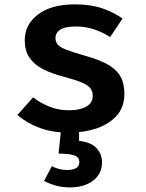

<svg xmlns="http://www.w3.org/2000/svg" viewBox="-20 -578 655 859"><path d="M289.2 -84.6Q336.9 -84.6 365.9 -101Q394.9 -117.4 394.9 -148.2Q394.9 -167.7 385.4 -181.8Q375.9 -195.9 348.2 -207.9Q320.5 -220 265.1 -234.9Q212.8 -248.2 173.6 -267.9Q134.4 -287.7 112.6 -319Q90.8 -350.3 90.8 -397.9Q90.8 -468.7 150.3 -513.6Q209.7 -558.5 316.4 -558.5Q386.2 -558.5 438.5 -540.3Q490.8 -522.1 528.2 -494.9L472.8 -412.3Q440 -433.3 401.8 -446.4Q363.6 -459.5 319.5 -459.5Q271.8 -459.5 250 -445.6Q228.2 -431.8 228.2 -407.2Q228.2 -389.7 239.2 -377.7Q250.3 -365.6 279.2 -354.6Q308.2 -343.6 362.1 -328.2Q414.9 -313.3 454.1 -293.8Q493.3 -274.4 514.9 -242.3Q536.4 -210.3 536.4 -157.9Q536.4 -99 502.1 -60.5Q467.7 -22.1 411.3 -3.3Q354.9 15.4 289.7 15.4Q212.8 15.4 155.4 -6.7Q97.9 -28.7 57.9 -63.6L128.2 -142.6Q160 -117.4 200.8 -101Q241.5 -84.6 289.2 -84.6ZM334.9 147.2Q334.9 124.1 311 116.7Q287.2 109.2 242.1 109.2L254.9 -16.4H333.8V52.3Q386.7 57.9 411.5 84.4Q436.4 110.8 436.4 148.2Q436.4 200 396.2 230.3Q355.9 260.5 293.3 260.5Q258.5 260.5 228.2 251.8Q197.9 243.1 177.4 231.3L211.8 165.6Q226.7 173.3 244.1 177.9Q261.5 182.6 278.5 182.6Q304.1 182.6 319.5 174.6Q334.9 166.7 334.9 147.2Z"/></svg>

Font: Fira Code SemiBold
Style: Regular
Weight: 600
Designer: Carrois Corporate, Edenspiekermann AG, Nikita Prokopov
Foundry: Carrois Corporate, Edenspiekermann AG, Nikita Prokopov
Version: Version 6.002